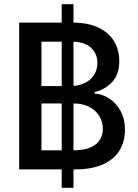

<svg xmlns="http://www.w3.org/2000/svg" viewBox="-20 -816 665 925"><path d="M277.3 0H72.3V-707H277.3V-795.9H334V-707Q405.8 -706.5 455.6 -682.4Q505.4 -658.2 530 -616.5Q554.7 -574.7 554.7 -521.5Q554.7 -459.5 522 -422.6Q489.3 -385.7 435.5 -372.1V-365.2Q472.2 -363.3 505.9 -341.8Q539.6 -320.3 560.8 -281.5Q582 -242.7 582 -190.4Q582 -134.8 556.2 -91.8Q530.3 -48.8 476.6 -24.4Q422.9 0 342.8 0H334V88.9H277.3ZM277.3 -91.8V-317.4H179.7V-91.8ZM277.3 -401.4V-615.2H179.7V-401.4ZM475.6 -195.3Q475.6 -229 458.5 -256.8Q441.4 -284.7 409.9 -301Q378.4 -317.4 336.9 -317.4H334V-91.8Q406.2 -92.3 440.9 -120.4Q475.6 -148.4 475.6 -195.3ZM449.2 -512.7Q449.2 -556.6 419.9 -584.7Q390.6 -612.8 334 -615.2V-401.9Q366.7 -404.3 393.1 -418.5Q419.4 -432.6 434.3 -457Q449.2 -481.4 449.2 -512.7Z"/></svg>

Font: Pretendard JP Medium
Style: Regular
Weight: 500
Designer: Base glyphs from Inter by Rasmus Andersson; Hangeul glyphs from Noto Sans CJK(Source Han Sans) by Jang Soo-young and Kan
Foundry: Kil Hyung-jin
Version: Version 1.309